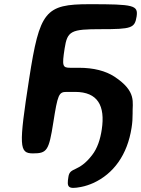

<svg xmlns="http://www.w3.org/2000/svg" viewBox="-20 -731 672 915"><path d="M465 -114C458 -67 444 -24 419 8C354 93 313 63 306 112C298 161 303 172 366 160C387 156 407 149 425 141C521 97 587 7 607 -122C611 -146 612 -168 612 -189C610 -243 634 -294 525 -366C483 -393 427 -408 356 -408H315C278 -408 275 -416 288 -500C301 -584 318 -592 462 -592C607 -592 622 -597 631 -652C639 -706 619 -711 407 -711C195 -711 169 -678 119 -356C69 -33 71 0 137 0C204 0 213 -13 234 -147C255 -280 260 -293 297 -293H338C446 -293 482 -227 465 -114Z"/></svg>

Font: Asimov Print
Style: AIt
Weight: 500
Designer: Google
Version: Version 2.000980: 2014